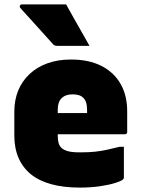

<svg xmlns="http://www.w3.org/2000/svg" viewBox="-20 -834 640 871"><path d="M302 -564Q383 -564 440 -535Q497 -506 527 -453.5Q557 -401 557 -329V-235Q557 -232 555.5 -229.5Q554 -227 552 -226Q550 -225 546 -225H315Q300 -225 285.5 -225Q271 -225 257 -225H198V-321H375Q375 -325 375 -327.5Q375 -330 375 -336Q375 -355 371 -368Q367 -381 359 -389Q351 -398 338.5 -402Q326 -406 309 -406Q277 -406 259.5 -388.5Q242 -371 242 -338V-217Q242 -200 245.5 -186.5Q249 -173 258 -164Q269 -153 290.5 -147.5Q312 -142 353 -143Q385 -143 412.5 -146Q440 -149 467 -155Q494 -161 522 -168H542Q542 -132 542 -98.5Q542 -65 542 -28Q542 -26 541 -24Q540 -22 538 -20Q531 -13 502.5 -4Q474 5 432.5 11Q391 17 342 17Q268 17 212 1.5Q156 -14 119.5 -44Q83 -74 64 -118Q45 -162 45 -219V-328Q45 -380 62.5 -423Q80 -466 114 -498Q148 -530 195.5 -547Q243 -564 302 -564ZM280 -814Q298 -782 315.5 -750.5Q333 -719 351 -688Q369 -657 386 -626Q353 -626 314.5 -626Q276 -626 240 -626Q233 -626 228 -628Q223 -630 221 -633Q192 -666 167.5 -692.5Q143 -719 120.5 -744.5Q98 -770 72 -798Q68 -803 70.5 -808.5Q73 -814 79 -814Q113 -814 145.5 -814Q178 -814 211.5 -814Q245 -814 280 -814Z"/></svg>

Font: Recursive Monospace Black
Style: Regular
Weight: 900
Version: Version 1.047